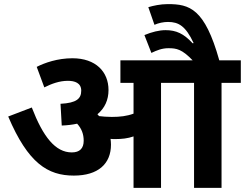

<svg xmlns="http://www.w3.org/2000/svg" viewBox="-20 -916 1194 936"><path d="M521 -211C521 -220 520 -230 519 -239C526 -238 534 -238 542 -238C573 -238 603 -241 631 -251V0H765V-512H926V0H1060V-512H1154V-622H1049C978 -875 904 -896 798 -896C762 -896 726 -888 703 -881L733 -795C753 -804 777 -809 799 -809C851 -809 885 -789 924 -706L919 -705C876 -752 839 -769 787 -769C756 -769 720 -760 684 -745L718 -658C745 -671 770 -681 801 -681C841 -681 867 -676 919 -622H567V-512H631V-362C599 -350 565 -346 525 -346C500 -346 480 -348 463 -350C460 -353 458 -356 455 -359C491 -389 509 -429 509 -477C509 -566 447 -632 333 -632C261 -632 198 -610 159 -590L196 -490C232 -508 270 -522 311 -522C344 -522 376 -512 376 -474C376 -435 353 -414 275 -410L281 -304C308 -305 333 -308 356 -313C378 -289 388 -262 388 -230C388 -193 369 -173 330 -173C250 -173 190 -249 135 -392L20 -348C117 -120 213 -60 340 -60C458 -60 521 -117 521 -211Z"/></svg>

Font: Noto Sans
Style: Bold Italic
Weight: 700
Italic angle: -12°
Designer: Monotype Design Team
Foundry: Monotype Imaging Inc.
Version: Version 2.013